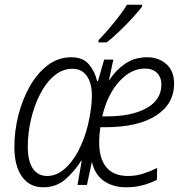

<svg xmlns="http://www.w3.org/2000/svg" viewBox="-20 -785 782 815"><path d="M163 10Q106 10 73.5 -35Q41 -80 41 -162Q41 -229 58 -296Q75 -363 106.5 -418.5Q138 -474 182.5 -508Q227 -542 283 -542Q333 -542 358.5 -510.5Q384 -479 392 -441H396L422 -532H461L442 -442Q470 -486 510.5 -514Q551 -542 605 -542Q653 -542 686 -513Q719 -484 719 -430Q719 -344 642.5 -294.5Q566 -245 426 -245H406Q404 -231 402.5 -214Q401 -197 401 -180Q401 -112 431.5 -75Q462 -38 524 -38Q557 -38 588 -48Q619 -58 647 -72L646 -22Q618 -7 585 1.5Q552 10 515 10Q460 10 421.5 -16.5Q383 -43 370 -98L349 0H309L327 -103H325Q295 -56 256.5 -23Q218 10 163 10ZM434 -291Q539 -291 602 -326Q665 -361 665 -426Q665 -457 646.5 -475.5Q628 -494 595 -494Q536 -494 486 -439Q436 -384 414 -291ZM180 -38Q219 -38 253 -67Q287 -96 312.5 -144.5Q338 -193 353 -253Q370 -326 370 -379Q370 -432 348.5 -462.5Q327 -493 288 -493Q245 -493 210 -463.5Q175 -434 150 -385Q125 -336 111.5 -278Q98 -220 98 -163Q98 -101 119.5 -69.5Q141 -38 180 -38ZM398 -614Q430 -647 464.5 -689.5Q499 -732 519 -765H583V-757Q568 -737 542 -708.5Q516 -680 486.5 -652Q457 -624 433 -605H398Z"/></svg>

Font: Noto Sans SemiCondensed Light
Style: Italic
Weight: 300
Width: 4
Italic angle: -12°
Designer: Monotype Design Team
Foundry: Monotype Imaging Inc.
Version: Version 2.013; ttfautohint (v1.8.4.7-5d5b)